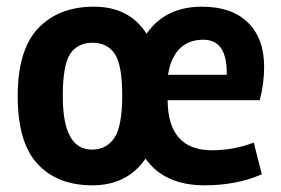

<svg xmlns="http://www.w3.org/2000/svg" viewBox="-20 -542 843 575"><path d="M615 -92Q680 -92 740 -115L764 -20Q688 13 593 13Q472 13 416 -67Q361 13 256.5 13Q152 13 92.5 -51Q33 -115 33 -254Q33 -393 94.5 -457.5Q156 -522 261.5 -522Q367 -522 419 -441Q475 -522 585 -522Q674 -522 722.5 -474.5Q771 -427 771 -342Q771 -292 758 -242H482Q483 -92 615 -92ZM168 -254Q168 -94 255 -94Q299 -94 322.5 -129Q346 -164 346 -256Q346 -348 323.5 -381Q301 -414 257 -414Q213 -414 190.5 -381Q168 -348 168 -254ZM659 -318V-324Q659 -423 589 -423Q515 -423 490 -348Q486 -334 483 -318Z"/></svg>

Font: Rambla
Style: Bold
Weight: 700
Designer: Martin Sommaruga
Foundry: Martin Sommaruga
Version: Version 1.001